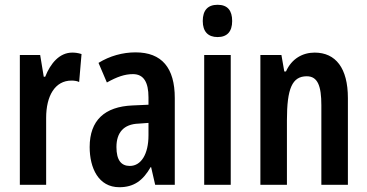

<svg xmlns="http://www.w3.org/2000/svg" viewBox="-20 -773 1535 803"><path d="M282 -553C229 -553 191 -508 169 -452H163L148 -543H63V0H173V-280C173 -372 210 -436 279 -436C287 -436 302 -435 311 -430L321 -547C305 -552 293 -553 282 -553Z M547 -554C493 -554 439 -539 392 -510L427 -428C470 -452 502 -463 536 -463C581 -463 601 -429 601 -366V-335L534 -332C418 -327 355 -270 355 -158C355 -70 392 10 479 10C540 10 578 -18 610 -74H612L629 0H711V-363C711 -489 657 -554 547 -554ZM560 -256 601 -259V-207C601 -128 570 -79 523 -79C487 -79 467 -103 467 -158C467 -218 497 -254 560 -256Z M890 -753C849 -753 828 -730 828 -685C828 -641 850 -618 890 -618C930 -618 951 -641 951 -685C951 -729 932 -753 890 -753ZM945 -543H834V0H945Z M1296 -553C1246 -553 1200 -528 1176 -474H1169L1157 -543H1069V0H1180V-270C1180 -403 1202 -454 1263 -454C1309 -454 1324 -413 1324 -333V0H1435V-363C1435 -488 1384 -553 1296 -553Z"/></svg>

Font: Noto Sans Gujarati ExtraCondensed SemiBold
Style: Regular
Weight: 600
Width: 2
Designer: Jelle Bosma - Monotype Design Team, Universal Thirst
Foundry: Monotype Imaging Inc.
Version: Version 2.106